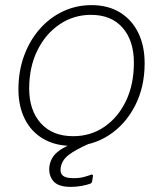

<svg xmlns="http://www.w3.org/2000/svg" viewBox="-20 -560 638 750"><path d="M262 10Q197 10 149.5 -17.5Q102 -45 77 -95Q52 -145 52 -211Q52 -282 74 -342Q96 -402 135 -446.5Q174 -491 226 -515.5Q278 -540 337 -540Q402 -540 448.5 -511.5Q495 -483 520 -432Q545 -381 545 -313Q545 -219 507 -146Q469 -73 405 -31.5Q341 10 262 10ZM266 -28Q334 -28 387.5 -64.5Q441 -101 472 -165.5Q503 -230 503 -315Q503 -401 459 -451.5Q415 -502 335 -502Q268 -502 213 -465Q158 -428 126 -363Q94 -298 94 -214Q94 -129 139.5 -78.5Q185 -28 266 -28ZM173 90Q176 68 188.5 50.5Q201 33 227.5 18Q254 3 297 -9L329 1Q276 24 248.5 45Q221 66 217 96Q214 116 225.5 126Q237 136 267 136Q291 136 309 131Q327 126 334 123Q339 121 341.5 122.5Q344 124 343 128L340 148Q339 152 337.5 154Q336 156 334 157Q321 162 300 166Q279 170 256 170Q207 170 188 147Q169 124 173 90Z"/></svg>

Font: Libre Franklin Thin Thin
Style: Italic
Weight: 250
Italic angle: -8°
Version: Version 3.000